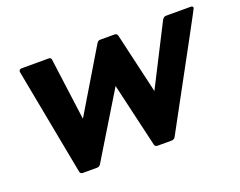

<svg xmlns="http://www.w3.org/2000/svg" viewBox="-88 -676 1041 834"><g transform="rotate(-20 432.5 -259.0)"><path d="M578 0H512Q502 0 499 -10L430 -306L250 -10Q244 0 233 0H167Q157 0 154 -10Q60 -504 60 -507Q62 -518 73 -518H198Q209 -518 210 -507L248 -221L420 -508Q426 -518 436 -518H502Q513 -518 516 -508L581 -228L723 -507Q730 -518 740 -518H854Q865 -518 865 -509Q865 -506 595 -10Q589 0 578 0Z"/></g></svg>

Font: YamahaIndonesia935. App
Style: Bold Italic
Weight: 700
Italic angle: -10°
Designer: Dalton Maag Ltd
Foundry: Dalton Maag Ltd
Version: Version 1.002; January 01, 2024; Regular/Italic